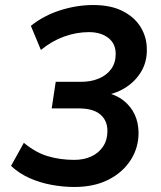

<svg xmlns="http://www.w3.org/2000/svg" viewBox="-20 -735 640 765"><path d="M276 10Q232 10 185.5 1.5Q139 -7 97.5 -25.5Q56 -44 24 -74L75 -166Q122 -127 171 -112.5Q220 -98 276 -98Q314 -98 343.5 -111.5Q373 -125 390.5 -151Q408 -177 408 -213Q408 -255 379.5 -279Q351 -303 295 -303H186L202 -409H303Q342 -409 373.5 -422Q405 -435 423 -460Q441 -485 441 -520Q441 -561 411.5 -584Q382 -607 334 -607Q285 -607 236 -589.5Q187 -572 143 -536L103 -632Q154 -673 220 -694Q286 -715 351 -715Q422 -715 469.5 -690.5Q517 -666 541 -626Q565 -586 565 -539Q566 -491 544.5 -453Q523 -415 485.5 -389.5Q448 -364 399 -355V-367Q442 -358 471.5 -335Q501 -312 516.5 -279Q532 -246 532 -205Q532 -146 500.5 -97Q469 -48 412 -19Q355 10 276 10Z"/></svg>

Font: Nunito Sans 12pt ExtraLight 12pt
Style: Bold Italic
Weight: 700
Italic angle: -9°
Version: Version 3.101;gftools[0.9.27]